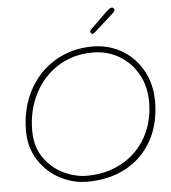

<svg xmlns="http://www.w3.org/2000/svg" viewBox="-59 -950 884 994"><g transform="rotate(-5 383.0 -453.5)"><path d="M61 -300Q61 -415 109.5 -507.5Q158 -600 245 -652.5Q332 -705 441 -705Q526 -705 594.5 -664.5Q663 -624 701.5 -553Q740 -482 740 -395Q740 -278 691.5 -191Q643 -104 556 -57Q469 -10 354 -10Q282 -10 214.5 -45Q147 -80 104 -146Q61 -212 61 -300ZM709 -395Q709 -474 674 -537.5Q639 -601 577.5 -637.5Q516 -674 440 -674Q338 -674 259 -624Q180 -574 136.5 -488Q93 -402 93 -299Q93 -214 134 -156Q175 -98 235.5 -69.5Q296 -41 354 -41Q457 -41 537.5 -85.5Q618 -130 663.5 -210.5Q709 -291 709 -395ZM437 -781Q437 -786 439 -789.5Q441 -793 449 -800L530 -879Q541 -889 547 -893Q553 -897 559 -897Q563 -897 567.5 -893.5Q572 -890 572 -884Q572 -879 568 -874.5Q564 -870 560 -866.5Q556 -863 553 -860L465 -781Q462 -778 457 -774Q452 -770 448 -770Q445 -770 441 -774Q437 -778 437 -781Z"/></g></svg>

Font: Mali ExtraLight
Style: Italic
Weight: 275
Italic angle: -10°
Version: Version 1.000; ttfautohint (v1.6)